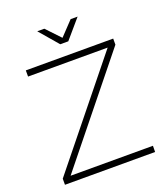

<svg xmlns="http://www.w3.org/2000/svg" viewBox="-158 -1001 970 1111"><g transform="rotate(-20 327.0 -445.0)"><path d="M604 0H49V-37.5L552.5 -661.5H62.5V-699.5H600.5V-662L97.5 -38H604.5ZM351 -773.5H301.5L202 -889.5H245.5L326.5 -804L407.5 -889.5H450.5Z"/></g></svg>

Font: Argentum Novus ExtraLight
Style: Regular
Weight: 250
Designer: Julieta Ulanovsky (font) & Cristiano Sobral (main changes)
Foundry: Julieta Ulanovsky (font) & Cristiano Sobral (main changes)
Version: Version 3.00;November 27, 2020;FontCreator 13.0.0.2655 64-bi